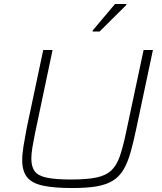

<svg xmlns="http://www.w3.org/2000/svg" viewBox="-20 -940 815 968"><path d="M344 8Q250 8 194.5 -4.5Q139 -17 115.5 -48Q92 -79 92 -132Q92 -163 98.5 -203.5Q105 -244 115 -296L198 -688H245L156 -265Q148 -226 143 -195Q138 -164 138 -140Q138 -99 155.5 -76Q173 -53 217 -44Q261 -35 337 -35Q418 -35 466 -45Q514 -55 541 -80.5Q568 -106 583.5 -150.5Q599 -195 614 -265L704 -688H751L668 -296Q653 -223 638 -171Q623 -119 602.5 -84.5Q582 -50 549.5 -29.5Q517 -9 467.5 -0.5Q418 8 344 8ZM447 -781V-786L560 -920H617V-915L482 -781Z"/></svg>

Font: Saira SemiExpanded ExtraLight
Style: Italic
Weight: 250
Width: 6
Italic angle: -12°
Designer: Hector Gatti with collaboration of the Omnibus-Type team
Foundry: Omnibus-Type
Version: Version 1.101